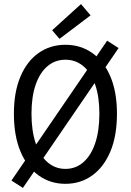

<svg xmlns="http://www.w3.org/2000/svg" viewBox="-20 -887 640 939"><path d="M36 -4 504 -688 560 -652 92 32ZM300 12Q226 12 169 -29Q112 -70 80 -146.5Q48 -223 48 -331Q48 -437 80 -512.5Q112 -588 169 -628Q226 -668 300 -668Q374 -668 431 -628Q488 -588 520 -512.5Q552 -437 552 -331Q552 -223 520 -146.5Q488 -70 431 -29Q374 12 300 12ZM300 -61Q350 -61 387.5 -93.5Q425 -126 445.5 -186.5Q466 -247 466 -331Q466 -414 445.5 -473Q425 -532 387.5 -563.5Q350 -595 300 -595Q250 -595 212.5 -563.5Q175 -532 154.5 -473Q134 -414 134 -331Q134 -247 154.5 -186.5Q175 -126 212.5 -93.5Q250 -61 300 -61ZM271 -697 235 -739 376 -867 423 -812Z"/></svg>

Font: Source Code Pro
Style: Regular
Weight: 400
Monospace: yes
Designer: Paul D. Hunt, Teo Tuominen
Foundry: Adobe Systems Incorporated
Version: Version 1.018;hotconv 1.0.116;makeotfexe 2.5.65601